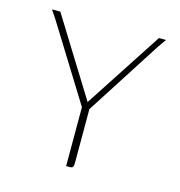

<svg xmlns="http://www.w3.org/2000/svg" viewBox="-77 -529 560 598"><g transform="rotate(15 203.0 -230.0)"><path d="M188 0V-190L36 -435L19 -460H46L201 -210L364 -460H387L368 -433L212 -190V-20Q212 -14 211.5 -9.5Q211 -5 208.5 -2.5Q206 0 200 0Z"/></g></svg>

Font: Genos Thin Thin
Style: Regular
Weight: 250
Version: Version 1.010